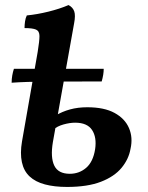

<svg xmlns="http://www.w3.org/2000/svg" viewBox="-20 -730 585 759"><path d="M245 9Q195 9 157.5 -1Q120 -11 97 -32.5Q74 -54 66.5 -89Q59 -124 67 -171L129 -525Q136 -568 136 -587.5Q136 -607 122.5 -613Q109 -619 77 -619Q77 -632 79 -645.5Q81 -659 86 -669Q127 -673 171.5 -684Q216 -695 251 -710Q268 -701 273.5 -685Q279 -669 273 -638L189 -168Q179 -108 194.5 -75.5Q210 -43 256 -43Q293 -43 320.5 -66.5Q348 -90 356 -140Q363 -187 344 -216Q325 -245 277 -245Q256 -245 231 -238Q206 -231 190 -217L199 -273Q226 -289 257 -297.5Q288 -306 325 -306Q392 -306 433 -283.5Q474 -261 490 -223.5Q506 -186 496 -142Q489 -101 460.5 -66.5Q432 -32 379 -11.5Q326 9 245 9ZM26 -403Q26 -418 28.5 -432Q31 -446 35 -458H390Q390 -447 388 -434.5Q386 -422 382 -408Q258 -408 169.5 -407.5Q81 -407 26 -403Z"/></svg>

Font: Vollkorn SemiBold
Style: Italic
Weight: 600
Italic angle: -11°
Designer: Friedrich Althausen
Foundry: Friedrich Althausen
Version: Version 5.000